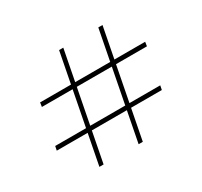

<svg xmlns="http://www.w3.org/2000/svg" viewBox="-112 -748 833 793"><g transform="rotate(-30 304.5 -351.5)"><path d="M457 -602 360 -101H340L437 -602ZM539 -267 535 -247H34L38 -267ZM270 -602 173 -101H153L250 -602ZM575 -454 572 -434H71L74 -454Z"/></g></svg>

Font: Playfair Display Black
Style: Regular
Weight: 900
Designer: Claus Eggers Sørensen
Foundry: Claus Eggers Sørensen
Version: Version 1.203